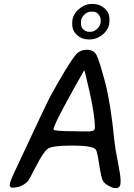

<svg xmlns="http://www.w3.org/2000/svg" viewBox="-20 -970 670 962"><path d="M444.8 -911.6H436.5Q417.5 -911.6 401.6 -895.8Q385.7 -879.9 385.7 -860.4V-850.1Q385.7 -832 399.2 -821.3Q412.6 -810.5 424.8 -810.5H433.1Q452.1 -810.5 468.3 -826.7Q484.4 -842.8 484.4 -861.8V-870.1L483.9 -871.6V-875Q482.9 -877.9 482.9 -881.8Q482.9 -885.7 472.7 -898.7Q462.4 -911.6 444.8 -911.6ZM420.9 -311.5Q455.6 -311.5 455.6 -328.6Q455.6 -408.7 406.2 -606Q403.3 -617.2 401.4 -617.2L362.8 -548.8Q248 -344.7 248 -321.3Q248 -312.5 351.1 -312.5L395 -311.5ZM430.7 -772.5H421.4Q390.6 -772.5 366.2 -794.2Q341.8 -815.9 341.8 -849.6V-855.5Q341.8 -894.5 373 -922.4Q404.3 -950.2 439.9 -950.2H445.8Q479.5 -950.2 503.9 -928.5Q528.3 -906.7 528.3 -875.5V-863.8Q528.3 -827.1 497.6 -799.8Q466.8 -772.5 430.7 -772.5ZM553.2 -263.7Q556.6 -228 570.3 -159.9Q584 -91.8 584 -68.8V-58.1Q584 -27.8 562.5 -27.8H553.7Q544.9 -27.8 523.7 -39.3Q502.4 -50.8 494.6 -66.2Q486.8 -81.5 476.8 -147Q466.8 -212.4 460 -220.7Q444.3 -240.7 342.8 -240.7Q241.2 -240.7 219.2 -224.6Q197.3 -208.5 161.4 -138.4Q125.5 -68.4 121.1 -63.5Q89.4 -29.8 41 -29.8Q28.8 -29.8 28.8 -43.5Q28.8 -57.1 52.7 -108.4Q215.3 -456.5 231.9 -486.8Q325.7 -656.7 360.4 -696.3Q381.3 -720.7 416 -720.7Q450.7 -720.7 464.6 -692.1Q478.5 -663.6 506.6 -557.9Q534.7 -452.1 553.2 -263.7Z"/></svg>

Font: Averia Sans Libre
Style: Italic
Weight: 400
Italic angle: -7.90001°
Version: Version 1.002